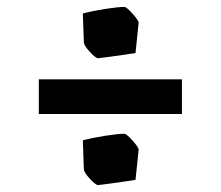

<svg xmlns="http://www.w3.org/2000/svg" viewBox="-20 -533 637 554"><path d="M222 -411 219 -494Q244 -501 282 -507Q320 -513 339 -513Q345 -513 362.5 -493.5Q380 -474 380 -467L371 -380Q367 -379 324.5 -373Q282 -367 263 -365Q256 -365 239 -383.5Q222 -402 222 -411ZM92 -204V-304H505V-204ZM222 -45 219 -128Q244 -135 282 -141Q320 -147 339 -147Q345 -147 362.5 -127.5Q380 -108 380 -101L371 -14Q367 -13 324.5 -7Q282 -1 263 1Q256 1 239 -17.5Q222 -36 222 -45Z"/></svg>

Font: Grenze ExtraBold
Style: Regular
Weight: 800
Designer: Renata Polastri
Foundry: Omnibus-Type
Version: Version 1.002; ttfautohint (v1.8)